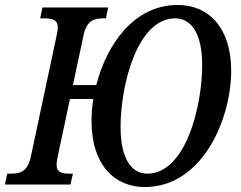

<svg xmlns="http://www.w3.org/2000/svg" viewBox="-50 -744 971 774"><path d="M-30 0H234L244 -44H230C198 -44 178 -50 178 -80C178 -88 180 -99 182 -110L232 -345H326C321 -314 319 -284 319 -255C319 -82 410 10 533 10C767 10 882 -265 882 -459C882 -632 791 -724 667 -724C489 -724 380 -564 338 -401H244L287 -603C299 -659 327 -670 364 -670H377L386 -714H121L112 -670H129C161 -670 183 -664 183 -634C183 -625 181 -614 179 -604L74 -111C62 -55 33 -44 -3 -44H-21ZM544 -44C482 -44 436 -101 436 -232C436 -400 503 -670 656 -670C719 -670 765 -613 765 -482C765 -314 698 -44 544 -44Z"/></svg>

Font: Noto Serif Condensed Medium
Style: Italic
Weight: 500
Width: 3
Italic angle: -12°
Designer: Monotype Design Team
Foundry: Monotype Imaging Inc.
Version: Version 2.013